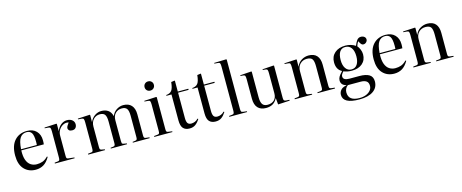

<svg xmlns="http://www.w3.org/2000/svg" viewBox="-48 -1573 6275 2610"><g transform="rotate(-15 3089.5 -268.0)"><path d="M272 14Q172 14 110 -52Q48 -118 48 -245Q48 -382 113.5 -454.5Q179 -527 288 -527Q371 -527 419 -478Q467 -429 467 -348Q467 -332 466.5 -318.5Q466 -305 464 -291H147Q144 -206 163.5 -154Q183 -102 220 -78Q257 -54 304 -54Q347 -54 384.5 -67Q422 -80 462 -120L471 -113Q431 -44 382.5 -15Q334 14 272 14ZM148 -307H370Q371 -316 371.5 -327.5Q372 -339 372 -352Q372 -443 349.5 -477.5Q327 -512 279 -512Q221 -512 188.5 -466.5Q156 -421 148 -307Z M542 0V-12L590 -18Q606 -20 611 -30Q616 -40 616 -66V-433Q616 -468 610 -481Q604 -494 582 -495L532 -499L533 -509L702 -518L707 -513V-414H708Q730 -468 768.5 -497.5Q807 -527 851 -527Q898 -527 925.5 -503.5Q953 -480 953 -444Q953 -415 937 -395Q921 -375 888 -375Q858 -375 844 -388.5Q830 -402 830 -418Q830 -433 839.5 -449.5Q849 -466 867 -491Q831 -502 794.5 -485.5Q758 -469 733.5 -432.5Q709 -396 709 -346V-64Q709 -41 713.5 -32Q718 -23 734 -21L820 -11V0Z M1011 0V-12L1059 -18Q1075 -20 1080 -30Q1085 -40 1085 -66V-433Q1085 -468 1079 -481Q1073 -494 1051 -495L1001 -499L1002 -509L1171 -518L1176 -513L1175 -415H1176Q1199 -468 1242.5 -497.5Q1286 -527 1335 -527Q1391 -527 1429.5 -500.5Q1468 -474 1483 -415Q1503 -468 1548 -497.5Q1593 -527 1644 -527Q1718 -527 1758 -483Q1798 -439 1798 -356V-58Q1798 -36 1804 -27.5Q1810 -19 1829 -17L1876 -12V0H1639V-11L1675 -16Q1692 -18 1698.5 -26Q1705 -34 1705 -58V-361Q1705 -432 1684 -460.5Q1663 -489 1613 -489Q1559 -489 1523.5 -453.5Q1488 -418 1488 -356V-62Q1488 -44 1491 -33Q1494 -22 1512 -19L1558 -11V0H1329V-11L1365 -16Q1382 -18 1388.5 -26Q1395 -34 1395 -58V-361Q1395 -432 1374.5 -460.5Q1354 -489 1304 -489Q1249 -489 1213.5 -450.5Q1178 -412 1178 -350V-62Q1178 -39 1183 -30.5Q1188 -22 1203 -19L1248 -11V0Z M2053 -622Q2025 -622 2006.5 -640Q1988 -658 1988 -686Q1988 -714 2006.5 -732.5Q2025 -751 2053 -751Q2082 -751 2100.5 -733Q2119 -715 2119 -687Q2119 -659 2100.5 -640.5Q2082 -622 2053 -622ZM1941 0V-12L1994 -18Q2011 -20 2015.5 -30.5Q2020 -41 2020 -66V-433Q2020 -468 2014 -481Q2008 -494 1986 -495L1936 -499L1937 -509L2106 -518L2113 -513V-62Q2113 -39 2118 -30Q2123 -21 2138 -19L2196 -11V0Z M2436 14Q2378 14 2347 -19.5Q2316 -53 2316 -133V-497H2245V-508Q2299 -512 2323.5 -544.5Q2348 -577 2356 -661L2404 -668L2409 -664V-513H2557V-497H2409V-140Q2409 -92 2423.5 -68.5Q2438 -45 2476 -45Q2501 -45 2527 -55.5Q2553 -66 2572 -88L2582 -81Q2553 -35 2519.5 -10.5Q2486 14 2436 14Z M2803 14Q2745 14 2714 -19.5Q2683 -53 2683 -133V-497H2612V-508Q2666 -512 2690.5 -544.5Q2715 -577 2723 -661L2771 -668L2776 -664V-513H2924V-497H2776V-140Q2776 -92 2790.5 -68.5Q2805 -45 2843 -45Q2868 -45 2894 -55.5Q2920 -66 2939 -88L2949 -81Q2920 -35 2886.5 -10.5Q2853 14 2803 14Z M2997 0V-12L3040 -17Q3060 -19 3065.5 -29.5Q3071 -40 3071 -68V-688Q3071 -722 3064.5 -734Q3058 -746 3037 -747L2987 -751L2988 -761L3157 -766L3164 -761V-64Q3164 -40 3169.5 -29.5Q3175 -19 3196 -17L3247 -11V0Z M3512 14Q3437 14 3397 -29.5Q3357 -73 3357 -157V-432Q3357 -467 3351 -480Q3345 -493 3323 -494L3286 -497L3287 -507L3444 -518L3450 -513V-154Q3450 -86 3471.5 -54.5Q3493 -23 3545 -23Q3602 -23 3636.5 -56Q3671 -89 3671 -153V-432Q3671 -467 3665 -480Q3659 -493 3637 -494L3600 -497L3601 -507L3758 -518L3764 -513V-60Q3764 -36 3770.5 -26.5Q3777 -17 3796 -15L3846 -12V0L3681 9L3673 -80H3671Q3643 -28 3604 -7Q3565 14 3512 14Z M3918 0V-12L3966 -18Q3982 -20 3987 -30Q3992 -40 3992 -66V-433Q3992 -468 3986 -481Q3980 -494 3958 -495L3908 -499L3909 -509L4078 -518L4083 -513L4082 -415H4083Q4106 -471 4152.5 -499Q4199 -527 4252 -527Q4328 -527 4367 -483Q4406 -439 4406 -356V-58Q4406 -36 4412 -27.5Q4418 -19 4437 -17L4484 -12V0H4239V-11L4283 -16Q4302 -18 4307.5 -27Q4313 -36 4313 -58V-360Q4313 -431 4293 -460Q4273 -489 4216 -489Q4160 -489 4122.5 -451.5Q4085 -414 4085 -351V-62Q4085 -40 4090 -30.5Q4095 -21 4110 -19L4163 -11V0Z M4768 230Q4539 230 4539 106Q4539 68 4564 38.5Q4589 9 4644 -1V-5Q4608 -13 4590 -35Q4572 -57 4572 -87Q4572 -114 4585.5 -138.5Q4599 -163 4637 -203V-206Q4563 -244 4563 -346Q4563 -429 4619.5 -478Q4676 -527 4770 -527Q4809 -527 4845.5 -516Q4882 -505 4910 -486Q4927 -532 4948.5 -560Q4970 -588 5004 -588Q5033 -588 5052 -573Q5071 -558 5071 -535Q5071 -513 5054 -496Q5037 -479 5014 -479Q5001 -479 4991.5 -486Q4982 -493 4974 -506L4954 -539Q4938 -514 4925 -476Q4944 -454 4958.5 -420Q4973 -386 4973 -351Q4973 -269 4918 -221.5Q4863 -174 4771 -174Q4734 -174 4705.5 -180Q4677 -186 4654 -196Q4635 -174 4627.5 -160.5Q4620 -147 4620 -133Q4620 -78 4708 -78H4846Q4938 -78 4985.5 -49Q5033 -20 5033 46Q5033 133 4963.5 181.5Q4894 230 4768 230ZM4769 -192Q4822 -192 4850 -233.5Q4878 -275 4878 -348Q4878 -425 4848 -467Q4818 -509 4763 -509Q4711 -509 4684.5 -468.5Q4658 -428 4658 -351Q4658 -278 4688 -235Q4718 -192 4769 -192ZM4776 212Q4826 212 4866 196Q4906 180 4929.5 151.5Q4953 123 4953 87Q4953 41 4925 21Q4897 1 4845 1H4665Q4643 16 4631 40.5Q4619 65 4619 91Q4619 153 4658.5 182.5Q4698 212 4776 212Z M5318 14Q5218 14 5156 -52Q5094 -118 5094 -245Q5094 -382 5159.5 -454.5Q5225 -527 5334 -527Q5417 -527 5465 -478Q5513 -429 5513 -348Q5513 -332 5512.5 -318.5Q5512 -305 5510 -291H5193Q5190 -206 5209.5 -154Q5229 -102 5266 -78Q5303 -54 5350 -54Q5393 -54 5430.5 -67Q5468 -80 5508 -120L5517 -113Q5477 -44 5428.5 -15Q5380 14 5318 14ZM5194 -307H5416Q5417 -316 5417.5 -327.5Q5418 -339 5418 -352Q5418 -443 5395.5 -477.5Q5373 -512 5325 -512Q5267 -512 5234.5 -466.5Q5202 -421 5194 -307Z M5588 0V-12L5636 -18Q5652 -20 5657 -30Q5662 -40 5662 -66V-433Q5662 -468 5656 -481Q5650 -494 5628 -495L5578 -499L5579 -509L5748 -518L5753 -513L5752 -415H5753Q5776 -471 5822.5 -499Q5869 -527 5922 -527Q5998 -527 6037 -483Q6076 -439 6076 -356V-58Q6076 -36 6082 -27.5Q6088 -19 6107 -17L6154 -12V0H5909V-11L5953 -16Q5972 -18 5977.5 -27Q5983 -36 5983 -58V-360Q5983 -431 5963 -460Q5943 -489 5886 -489Q5830 -489 5792.5 -451.5Q5755 -414 5755 -351V-62Q5755 -40 5760 -30.5Q5765 -21 5780 -19L5833 -11V0Z"/></g></svg>

Font: Display Regular
Style: Regular
Weight: 400
Designer: Latin by Veronika Burian and Jose Scaglione. Greek by Irene Vlachou. Cyrillic by Vera Evstafieva.
Foundry: TypeTogether
Version: Version 3.002